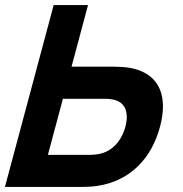

<svg xmlns="http://www.w3.org/2000/svg" viewBox="-47 -740 726 760"><path d="M-27.5 0H276.5C290.5 0 317.8 -1 337.6 -4C472 -24 553.9 -117 586.3 -238C594 -266.7 598 -293.8 598 -318.8C598 -399 556.6 -456.7 463 -472C444.8 -475 417.1 -476 404.1 -476H236.1L301.5 -720H165.5ZM142.6 -127 202.1 -349H364.1C378.1 -349 395.8 -348 408.7 -344C443.8 -333.7 454.8 -305.8 454.8 -276.7C454.8 -263.5 452.6 -250.1 449.3 -238C438.9 -199 410.9 -147 351.9 -132C336.8 -128 318.6 -127 304.6 -127Z"/></svg>

Font: Manrope
Style: ExtraBoldItalic
Weight: 800
Italic angle: -15°
Designer: Mikhail Sharanda
Foundry: Mikhail Sharanda
Version: Version 4.502;hotconv 1.0.109;makeotfexe 2.5.65596